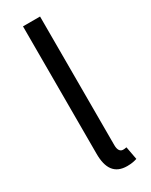

<svg xmlns="http://www.w3.org/2000/svg" viewBox="-211 -840 705 897"><g transform="rotate(-30 142.0 -391.5)"><path d="M188 13C213 13 228 9 241 5L228 -65C218 -63 214 -63 209 -63C195 -63 184 -74 184 -102V-796H92V-108C92 -31 120 13 188 13Z"/></g></svg>

Font: Noto Sans KR
Style: Regular
Weight: 400
Designer: Ryoko NISHIZUKA 西塚涼子 (kana, bopomofo & ideographs); Paul D. Hunt (Latin, Greek & Cyrillic); Sandoll Communications 산돌커뮤니
Foundry: Adobe
Version: Version 2.004;hotconv 1.0.118;makeotfexe 2.5.65603